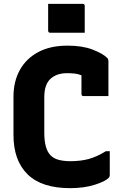

<svg xmlns="http://www.w3.org/2000/svg" viewBox="-20 -957 640 997"><path d="M230 -937H409Q420 -937 420 -926V-787H241Q230 -787 230 -798ZM344 20Q196 20 123 -52Q50 -124 50 -256V-455Q50 -534 83 -593.5Q116 -653 178.5 -686.5Q241 -720 331 -720Q408 -720 461 -699.5Q514 -679 537 -656Q543 -650 543 -638V-458H414Q403 -458 403 -469V-566Q386 -573 368 -575Q350 -577 328 -577Q274 -577 242 -547.5Q210 -518 210 -452V-268Q210 -183 243 -150Q260 -133 286.5 -126.5Q313 -120 345 -120Q399 -120 441 -131.5Q483 -143 530 -172H550V-49Q550 -39 544 -33Q525 -14 470 3Q415 20 344 20Z"/></svg>

Font: Recursive Sn Lnr St XBd
Style: Regular
Weight: 800
Version: Version 1.079;hotconv 1.0.112;makeotfexe 2.5.65598; ttfautoh